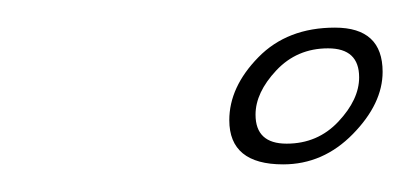

<svg xmlns="http://www.w3.org/2000/svg" viewBox="-20 -546 297 139"><path d="M240 -490Q240 -511 217.5 -511Q195 -511 180 -495Q165 -479 165 -463Q165 -442 187.5 -442Q210 -442 225 -458Q240 -474 240 -490ZM257 -494Q257 -471 235.5 -449Q214 -427 185 -427Q146 -427 146 -459Q146 -483 167 -504.5Q188 -526 222.5 -526Q257 -526 257 -494Z"/></svg>

Font: Monsieur La Doulaise
Style: Regular
Weight: 400
Designer: Alejandro Paul
Foundry: Alejandro Paul
Version: Version 1.000